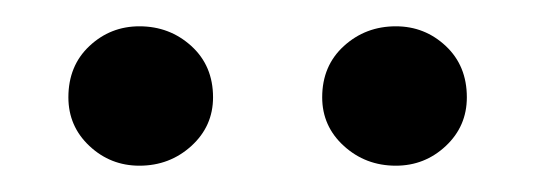

<svg xmlns="http://www.w3.org/2000/svg" viewBox="-20 -673 408 146"><path d="M86 -547Q64 -547 48 -562Q32 -577 32 -599Q32 -623 48 -638Q64 -653 86 -653Q109 -653 125.5 -638Q142 -623 142 -599Q142 -577 125.5 -562Q109 -547 86 -547ZM281 -547Q258 -547 241.5 -562Q225 -577 225 -599Q225 -623 241.5 -638Q258 -653 281 -653Q303 -653 319 -638Q335 -623 335 -599Q335 -577 319 -562Q303 -547 281 -547Z"/></svg>

Font: Lisu Bosa Light
Style: Regular
Weight: 300
Designer: David Morse, Annie Olsen, Victor Gaultney, Frank Grießhammer (Latin)
Foundry: SIL International
Version: Version 2.000